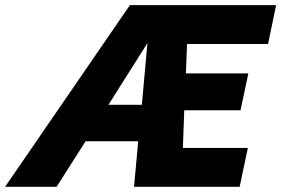

<svg xmlns="http://www.w3.org/2000/svg" viewBox="-69 -723 1089 743"><path d="M-49.3 0 433.6 -703.1H999.5L968.3 -552.7H654.8L650.4 -439H892.1L861.8 -296.4H644L638.7 -150.4H890.1L858.4 0H449.7L465.8 -176.3H262.2L149.9 0ZM350.6 -317.4H480L501.5 -556.2Z"/></svg>

Font: Schibsted Grotesk ExtraBold
Style: Italic
Weight: 800
Italic angle: -12°
Designer: Bakken & Baeck AS, Henrik Kongsvoll
Foundry: Schibsted ASA
Version: Version 1.100; ttfautohint (v1.8.4.7-5d5b);gftools[0.9.25]